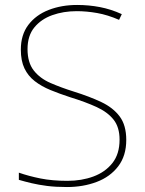

<svg xmlns="http://www.w3.org/2000/svg" viewBox="-20 -744 583 774"><path d="M489 -180Q489 -116 456.5 -73.5Q424 -31 369.5 -10.5Q315 10 250 10Q204 10 169.5 5.5Q135 1 107.5 -5.5Q80 -12 56 -19V-48Q96 -34 143.5 -24.5Q191 -15 252 -15Q309 -15 356.5 -32.5Q404 -50 433 -86.5Q462 -123 462 -181Q462 -231 438 -261.5Q414 -292 369.5 -312.5Q325 -333 263 -352Q220 -366 183.5 -381Q147 -396 120 -417Q93 -438 78.5 -468.5Q64 -499 64 -544Q64 -604 94.5 -644Q125 -684 176.5 -704Q228 -724 291 -724Q338 -724 382.5 -715.5Q427 -707 471 -687L460 -664Q414 -684 371.5 -691.5Q329 -699 289 -699Q236 -699 191 -683Q146 -667 118.5 -633.5Q91 -600 91 -546Q91 -492 116 -460Q141 -428 183.5 -409.5Q226 -391 277 -375Q341 -355 388.5 -332.5Q436 -310 462.5 -274.5Q489 -239 489 -180Z"/></svg>

Font: Noto Sans Cham Thin
Style: Regular
Weight: 250
Version: Version 2.002